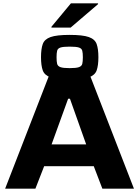

<svg xmlns="http://www.w3.org/2000/svg" viewBox="-20 -1141 840 1161"><path d="M401 -660Q323 -660 286 -673Q249 -686 238.5 -715.5Q228 -745 228 -795Q228 -845 238.5 -874.5Q249 -904 286 -917Q323 -930 401 -930Q480 -930 517 -917Q554 -904 564.5 -874.5Q575 -845 575 -795Q575 -745 564.5 -715.5Q554 -686 517 -673Q480 -660 401 -660ZM401 -729Q441 -729 457.5 -735Q474 -741 477.5 -755Q481 -769 481 -795Q481 -820 477.5 -834Q474 -848 457.5 -853.5Q441 -859 401 -859Q362 -859 345.5 -853.5Q329 -848 325.5 -834Q322 -820 322 -795Q322 -769 325.5 -755Q329 -741 345.5 -735Q362 -729 401 -729ZM11 0 278 -688H523L790 0H599L547 -136H247L194 0ZM292 -268H501L403 -544H392ZM291 -974V-979L409 -1121H573V-1116L407 -974Z"/></svg>

Font: Saira Expanded
Style: Bold
Weight: 700
Width: 7
Designer: Hector Gatti with collaboration of the Omnibus-Type team
Foundry: Omnibus-Type
Version: Version 1.100; ttfautohint (v1.8.3)